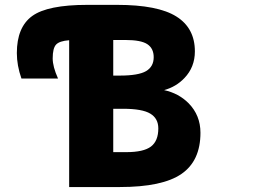

<svg xmlns="http://www.w3.org/2000/svg" viewBox="-20 -752 1040 774"><path d="M258.8 -589.8Q219.7 -586.9 206.1 -572.3Q192.4 -557.6 192.4 -516.6Q192.4 -483.4 213.9 -435.5H66.4Q47.9 -488.3 47.9 -538.1Q47.9 -642.6 109.9 -687.5Q171.9 -732.4 332 -732.4H452.1Q616.2 -732.4 690.9 -685.5Q765.6 -638.7 765.6 -544.9Q765.6 -481.4 723.6 -437.5Q690.4 -402.3 641.6 -388.7Q700.2 -376 740.2 -335.9Q788.1 -287.1 788.1 -216.8Q788.1 -103.5 711.4 -50.8Q634.8 2 462.9 2H258.8ZM436.5 -447.3H462.9Q538.1 -447.3 568.8 -465.3Q599.6 -483.4 599.6 -521.5Q599.6 -556.6 574.2 -573.7Q548.8 -590.8 485.4 -590.8H436.5ZM436.5 -313.5V-138.7H489.3Q558.6 -138.7 588.4 -161.1Q618.2 -183.6 618.2 -234.4Q618.2 -274.4 585.9 -293.9Q553.7 -313.5 475.6 -313.5Z"/></svg>

Font: GenEi Gothic M Heavy
Style: Regular
Weight: 800
Designer: o_tamon (Modified); [Source Han Sans]
Ryoko NISHIZUKA  (kana & ideographs); Paul D. Hunt (Latin, Greek & Cyrillic); Wenl
Version: Version 1.1a;Original Version 1.004